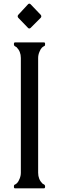

<svg xmlns="http://www.w3.org/2000/svg" viewBox="-20 -1032 333 1052"><path d="M147 -878.4Q140.1 -873.5 134.3 -878.4L79.6 -935.1Q74.2 -942.9 79.6 -950.2L134.3 -1009.3Q140.6 -1014.6 147 -1009.3L203.6 -950.2Q209 -942.4 203.6 -935.1ZM62.5 -799.8H220.7Q227.1 -799.8 227.1 -791.3Q227.1 -782.7 224.9 -781Q222.7 -779.3 218.8 -777.6Q214.8 -775.9 208.7 -769.8Q202.6 -763.7 195.8 -747.3Q189 -731 189 -714.4V-85.4Q189 -49.8 212.4 -26.4Q214.4 -24.4 220.7 -21.5Q227.1 -18.6 227.1 -9.3Q227.1 0 220.7 0H62.5Q56.2 0 56.2 -8.5Q56.2 -17.1 58.3 -18.8Q60.5 -20.5 64.5 -22.2Q68.4 -23.9 74.5 -30Q80.6 -36.1 87.4 -52.5Q94.2 -68.8 94.2 -85.4V-714.4Q94.2 -750 70.8 -773.4Q68.8 -775.4 62.5 -778.3Q56.2 -781.2 56.2 -790.5Q56.2 -799.8 62.5 -799.8Z"/></svg>

Font: Della Respira
Style: Regular
Weight: 500
Version: Version 0.201